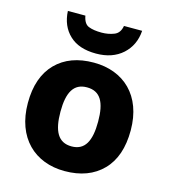

<svg xmlns="http://www.w3.org/2000/svg" viewBox="-116 -870 859 972"><g transform="rotate(15 313.5 -384.0)"><path d="M413.1 -777.8C408.7 -752 396.5 -734.9 376.5 -727.5C356.4 -719.7 335 -715.8 312 -715.8C284.2 -715.8 261.2 -719.2 244.1 -726.1C227.1 -732.4 215.8 -750 210.9 -777.8H119.1C121.6 -725.6 139.6 -683.6 172.4 -652.8C205.1 -621.6 251.5 -606 312 -606C369.1 -606 415.5 -622.1 450.7 -653.8C485.4 -685.5 504.9 -726.6 508.3 -777.8ZM583 -275.9C583 -458 471.2 -559.1 314.9 -559.1C231 -559.1 165 -534.7 116.7 -485.8C68.4 -436.5 43.9 -366.7 43.9 -275.9C43.9 -93.3 155.8 9.8 312 9.8C396 9.8 462.4 -15.1 510.7 -64.5C559.1 -113.8 583 -184.1 583 -275.9ZM214.8 -275.9C214.8 -377.4 244.1 -429.2 313 -429.2C383.8 -429.2 412.1 -377.4 412.1 -275.9C412.1 -173.8 383.8 -120.1 314 -120.1C243.7 -120.1 214.8 -173.8 214.8 -275.9Z"/></g></svg>

Font: Noto Reveo Sans
Style: Regular
Weight: 800
Designer: Monotype Design Team
Foundry: Monotype Imaging Inc.
Version: Version 2.007